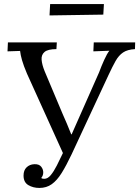

<svg xmlns="http://www.w3.org/2000/svg" viewBox="-20 -909 686 946"><path d="M174 17Q143 17 119.5 3Q96 -11 96 -44Q96 -70 111 -84.5Q126 -99 149 -100Q173 -101 183.5 -87Q194 -73 193 -57Q192 -42 183 -32Q186 -30 188.5 -29Q191 -28 198 -28Q215 -28 230 -46Q245 -64 260 -93.5Q275 -123 290 -155L113 -546Q96 -586 88.5 -612.5Q81 -639 79 -658L17 -656L19 -700H260L258 -667Q216 -667 199.5 -653Q183 -639 185 -614.5Q187 -590 200 -558L288 -349Q299 -324 310 -298.5Q321 -273 331 -247H333L468 -552Q479 -582 493.5 -614Q508 -646 519 -659L440 -656L442 -700H646L645 -667Q608 -665 586.5 -650.5Q565 -636 549.5 -608.5Q534 -581 515 -540L333 -149Q307 -94 284 -57Q261 -20 235 -1.5Q209 17 174 17ZM224 -833 227 -889H492L489 -837Z"/></svg>

Font: Lora
Style: Italic
Weight: 400
Italic angle: -3°
Designer: Olga Karpushina, Alexei Vanyashin (Cyrillic)
Foundry: Cyreal
Version: Version 3.008